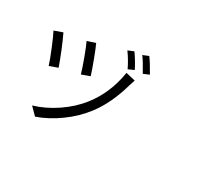

<svg xmlns="http://www.w3.org/2000/svg" viewBox="-154 -1195 1809 1593"><g transform="rotate(30 750.0 -399.0)"><path d="M438.5 -726.6Q455.1 -692.4 489.7 -600.1Q524.4 -507.8 537.1 -464.8L459 -436.5Q447.3 -480.5 413.6 -571.8Q379.9 -663.1 361.3 -701.2ZM780.3 -637.7 871.1 -616.2Q869.1 -610.4 852.5 -558.6Q797.9 -364.3 698.2 -231.4Q623 -132.8 518.6 -57.1Q414.1 18.6 304.7 56.6L237.3 -11.7Q346.7 -43.9 451.2 -114.3Q555.7 -184.6 628.9 -278.3Q748 -431.6 780.3 -637.7ZM159.2 -667Q219.7 -539.1 271.5 -392.6L192.4 -364.3Q178.7 -410.2 138.7 -507.8Q98.6 -605.5 80.1 -638.7ZM748 -825.2Q792 -763.7 828.1 -692.4L773.4 -668Q740.2 -738.3 693.4 -802.7ZM874 -853.5Q906.2 -810.5 956.1 -721.7L901.4 -698.2Q848.6 -793.9 819.3 -831.1Z"/></g></svg>

Font: Bpmf Zihi Sans Regular
Style: Regular
Weight: 400
Foundry: But Ko
Version: Version 1.320